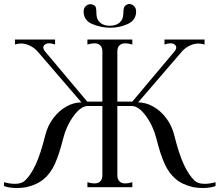

<svg xmlns="http://www.w3.org/2000/svg" viewBox="-20 -938 1100 962"><path d="M1005 -17Q1031 -17 1060 -25V-6Q1036 4 994 4Q973 4 949 0Q895 -12 860.5 -41Q826 -70 804.5 -118Q783 -166 764 -242Q748 -306 711.5 -356.5Q675 -407 639 -407H568V-60Q568 -40 578.5 -29.5Q589 -19 608 -19Q624 -19 643 -25V0H418V-25Q437 -19 453 -19Q472 -19 482.5 -29.5Q493 -40 493 -60V-407H421Q385 -407 348.5 -356.5Q312 -306 296 -242Q277 -166 255.5 -118Q234 -70 199.5 -41Q165 -12 111 0Q87 4 66 4Q24 4 0 -6V-25Q29 -17 55 -17Q88 -17 105 -33Q134 -60 159 -114Q184 -168 207 -261Q219 -309 247.5 -346.5Q276 -384 313 -404.5Q350 -425 388 -425L165 -684Q148 -701 127 -710.5Q106 -720 85 -720Q72 -720 55 -715V-740H256V-715Q240 -721 227 -721Q213 -721 205 -715Q197 -709 197 -700Q197 -691 206 -680L417 -429H493V-680Q493 -700 482.5 -710.5Q472 -721 453 -721Q438 -721 418 -715V-740H643V-715Q623 -721 608 -721Q589 -721 578.5 -710.5Q568 -700 568 -680V-429H643L854 -680Q863 -691 863 -700Q863 -709 855 -715Q847 -721 834 -721Q821 -721 804 -715V-740H1005V-715Q988 -720 975 -720Q954 -720 933 -710.5Q912 -701 895 -684L672 -425Q710 -425 747 -404.5Q784 -384 812.5 -346.5Q841 -309 853 -261Q876 -168 901 -114Q926 -60 955 -33Q972 -17 1005 -17ZM399 -881Q399 -897 409.5 -907Q420 -917 433 -917Q438 -917 444 -915Q458 -910 460.5 -900Q463 -890 463 -872Q463 -841 481 -825Q499 -809 530 -809Q561 -809 579.5 -825Q598 -841 598 -872Q598 -888 601 -898.5Q604 -909 616 -915Q622 -918 627 -918Q641 -918 651.5 -907.5Q662 -897 662 -881Q662 -837 620.5 -818Q579 -799 534 -799Q488 -799 443.5 -817Q399 -835 399 -881Z"/></svg>

Font: Viaoda Libre
Style: Regular
Weight: 400
Designer: Gydient
Version: Version 2.000